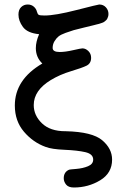

<svg xmlns="http://www.w3.org/2000/svg" viewBox="-20 -667 565 853"><path d="M45.9 -198.2Q45.9 -313.5 168 -384.8Q139.2 -412.6 139.2 -453.1Q139.2 -481.9 153.8 -515.1Q102.1 -520 82 -547.1Q62 -574.2 62 -602.1Q62 -624 74 -635.5Q85.9 -647 103 -647Q119.1 -647 130.1 -637.5Q141.1 -627.9 144 -615.2Q147 -604 152.1 -601.1Q157.2 -598.1 178.2 -598.1Q225.1 -598.1 320.6 -622.6Q416 -647 420.9 -647Q439 -647 450.4 -634.5Q461.9 -622.1 461.9 -605Q461.9 -598.1 460 -592.5Q458 -586.9 456.1 -583Q454.1 -579.1 449 -575Q443.8 -570.8 440.9 -568.8Q438 -566.9 430.4 -564.5Q422.9 -562 419.9 -561Q417 -560.1 408 -558.1Q398.9 -556.2 397 -555.2Q381.8 -551.3 351.8 -544.2Q321.8 -537.1 307.4 -533Q293 -528.8 271.5 -521Q250 -513.2 240 -505.1Q230 -497.1 221.9 -483.6Q213.9 -470.2 213.9 -454.1Q213.9 -436 245.1 -436Q270 -436 304.9 -444.1Q339.8 -452.1 346.2 -452.1Q360.4 -452.1 372.6 -440.2Q384.8 -428.2 384.8 -410.2Q384.8 -385.3 364.5 -375.2Q344.2 -365.2 295.2 -350.6Q246.1 -335.9 205.1 -311Q129.9 -265.1 129.9 -200.2Q129.9 -154.3 166.5 -119.1Q203.1 -84 270 -84H272.9Q390.1 -81.1 434.1 -43.9Q478 -6.8 478 42Q478 102.1 425 134Q372.1 166 308.1 166Q284.2 166 273.7 153.1Q263.2 140.1 263.2 125Q263.2 97.2 287.1 86.9Q288.1 85.9 318.1 83.5Q348.1 81.1 371.1 71.5Q394 62 394 42Q394 17.1 359.1 9Q324.2 1 267.1 -1.5Q210 -3.9 183.1 -14.2Q127 -34.2 86.4 -81.8Q45.9 -129.4 45.9 -198.2Z"/></svg>

Font: CMU Typewriter Text
Style: Bold
Weight: 700
Version: Version 0.7.0